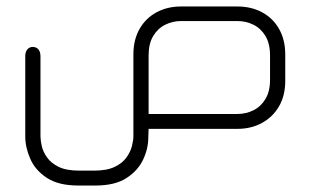

<svg xmlns="http://www.w3.org/2000/svg" viewBox="-20 -398 958 593"><path d="M439 0 438 27Q438 61 422 95Q406 129 370.5 152Q335 175 275 175H221Q161 175 125 151.5Q89 128 73.5 92.5Q58 57 58 23V-224Q58 -238 64.5 -245.5Q71 -253 81 -253Q92 -253 98.5 -245.5Q105 -238 105 -224V23Q105 35 109 53Q113 71 125.5 88.5Q138 106 161.5 117.5Q185 129 225 129H270Q310 129 334 117.5Q358 106 370.5 88.5Q383 71 387.5 53Q392 35 392 23V-230Q392 -275 411 -308.5Q430 -342 463.5 -360Q497 -378 539 -378H713Q756 -378 789.5 -360Q823 -342 842 -308.5Q861 -275 861 -230V-148Q861 -103 842 -70Q823 -37 789.5 -18.5Q756 0 713 0ZM439 -46H713Q740 -46 763 -57.5Q786 -69 800 -92.5Q814 -116 814 -151V-227Q814 -263 800 -286.5Q786 -310 763 -321.5Q740 -333 713 -333H539Q513 -333 490 -321.5Q467 -310 453 -286.5Q439 -263 439 -227Z"/></svg>

Font: Beiruti Light
Style: Regular
Weight: 300
Designer: Arlette Boutros
Foundry: Boutros
Version: Version 1.41